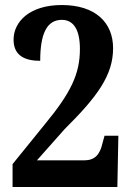

<svg xmlns="http://www.w3.org/2000/svg" viewBox="-20 -744 532 764"><path d="M30 -91V0H447L451 -204H396L388 -175C378 -129 357 -106 316 -106H127L237 -230C368 -360 430 -445 430 -552C430 -655 359 -724 226 -724C97 -724 34 -657 34 -586C34 -520 83 -502 140 -502C140 -609 166 -665 226 -665C270 -665 298 -630 298 -549C298 -451 263 -376 158 -249Z"/></svg>

Font: Noto Serif Sinhala Condensed
Style: Bold
Weight: 700
Width: 3
Designer: Jelle Bosma - Monotype Design Team
Foundry: Monotype Imaging Inc.
Version: Version 2.007